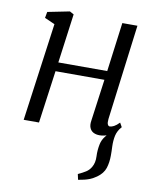

<svg xmlns="http://www.w3.org/2000/svg" viewBox="-88 -621 745 926"><g transform="rotate(10 285.0 -157.5)"><path d="M358.5 239.5 352.5 212Q375 202 390.2 192.2Q405.5 182.5 415 166Q428 144 426.5 113Q425 82 431.5 51.5Q436 30.5 450 13Q464 -4.5 472 -15.5L521.5 -47Q502.5 -25 497.2 -0.8Q492 23.5 493 52.5Q493.5 64 493.8 75.2Q494 86.5 494 97Q494 131 485 158.8Q476 186.5 446.5 207.5Q430.5 219 411.2 226.5Q392 234 358.5 239.5ZM452 -75Q450 -56.5 453.8 -48.5Q457.5 -40.5 464 -40.5Q473 -40.5 484.5 -46.5Q496 -52.5 510.5 -67.5L522 -47Q516.5 -39 502.5 -25.2Q488.5 -11.5 468 -0.8Q447.5 10 423 10Q406.5 10 393.8 3.8Q381 -2.5 374.8 -16.5Q368.5 -30.5 372 -52.5L400 -257.5H160.5L125 0H50L116 -480L66 -502L71.5 -532L179 -553.5L199 -542.5L166.5 -301.5H406L437.5 -542H511.5Z"/></g></svg>

Font: Merriweather 48pt Light
Style: Italic
Weight: 300
Italic angle: -7.8°
Version: Version 2.101